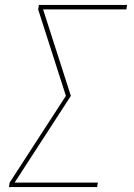

<svg xmlns="http://www.w3.org/2000/svg" viewBox="-20 -755 540 775"><path d="M16 0 19 -18 246 -368 134 -717 137 -735H493L490 -717H154L266 -368L39 -18H375L372 0Z"/></svg>

Font: Iosevka Thin
Style: Italic
Weight: 100
Italic angle: -9°
Monospace: yes
Designer: Belleve Invis
Foundry: Belleve Invis
Version: Version 32.5.0; ttfautohint (v1.8.4)